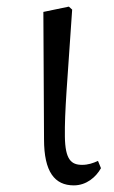

<svg xmlns="http://www.w3.org/2000/svg" viewBox="-20 -546 343 580"><path d="M203 14C241 14 270 -11 285 -38L276 -60C261 -53 246 -48 228 -48C195 -48 177 -64 176 -133C175 -211 183 -293 198 -517L188 -526L111 -510L113 -125C113 -27 145 14 203 14Z"/></svg>

Font: Noto Serif CJK JP
Style: Regular
Weight: 400
Designer: Ryoko NISHIZUKA 西塚涼子 (kana & ideographs); Frank Grießhammer (Latin, Greek & Cyrillic); Wenlong ZHANG 张文龙 (bopomofo); San
Foundry: Adobe Systems Incorporated
Version: Version 1.000;PS 1;hotconv 16.6.53;makeotf.lib2.5.65590